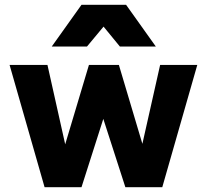

<svg xmlns="http://www.w3.org/2000/svg" viewBox="-20 -781 863 801"><path d="M657 0H503L411 -285L320 0H166L20 -510H178L252 -179L351 -510H476L574 -181L648 -510H803ZM630 -587H480L412 -670L343 -587H196L320 -761H506Z"/></svg>

Font: Wix Madefor Text ExtraBold
Style: Regular
Weight: 800
Designer: Dalton Maag Ltd
Foundry: Dalton Maag Ltd
Version: Version 3.100